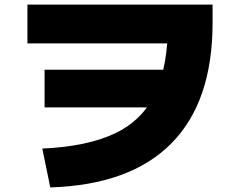

<svg xmlns="http://www.w3.org/2000/svg" viewBox="-20 -765 1040 840"><path d="M165 -115Q363 -124 484 -182Q605 -240 660 -358Q715 -476 715 -665L810 -575H100V-745H910V-665Q910 -320 730 -138Q550 44 200 55ZM175 -295V-460H795V-295Z"/></svg>

Font: M PLUS 2 Black
Style: Regular
Weight: 900
Designer: Coji Morishita
Foundry: UNDERFOREST DESIGN
Version: Version 1.001